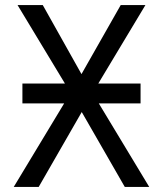

<svg xmlns="http://www.w3.org/2000/svg" viewBox="-20 -734 640 754"><path d="M566 0H470L301 -294L132 0H34L232 -328H68V-406H235L49 -714H148L300 -443L454 -714H551L366 -406H532V-328H368Z"/></svg>

Font: Noto Sans Mono UI
Style: Regular
Weight: 400
Monospace: yes
Designer: Monotype Design team
Foundry: Monotype Imaging Inc.
Version: Version 1.000